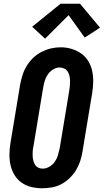

<svg xmlns="http://www.w3.org/2000/svg" viewBox="-20 -999 555 1027"><path d="M205 8Q175 8 146.5 1Q118 -6 95 -22.5Q72 -39 57.5 -63Q43 -87 36.5 -115Q30 -143 30.5 -173.5Q31 -204 36 -234L88 -548Q93 -574 101 -599Q109 -624 123.5 -647.5Q138 -671 158 -690Q178 -709 202.5 -721.5Q227 -734 252.5 -740Q278 -746 305 -746Q335 -746 363 -737.5Q391 -729 414 -713Q437 -697 452 -672.5Q467 -648 473 -620Q479 -592 478.5 -561.5Q478 -531 473 -501L421 -187Q417 -161 408.5 -136Q400 -111 386 -88Q372 -65 351.5 -45.5Q331 -26 307 -13.5Q283 -1 257 3.5Q231 8 205 8ZM208 -97Q226 -97 243.5 -107Q261 -117 272.5 -133Q284 -149 289.5 -167.5Q295 -186 299 -204L351 -518Q353 -531 354 -544Q355 -557 354.5 -570Q354 -583 351 -595Q348 -607 341.5 -617Q335 -627 323.5 -632.5Q312 -638 299 -638Q281 -638 264 -627.5Q247 -617 236 -601Q225 -585 219.5 -567Q214 -549 211 -531L159 -217Q156 -204 155 -191Q154 -178 154.5 -165.5Q155 -153 158 -141Q161 -129 167 -118.5Q173 -108 184 -102.5Q195 -97 208 -97ZM221 -792 152 -856 304 -979H408L515 -851L433 -798L347 -918Z"/></svg>

Font: Iosevka Curly Slab XBdObl
Style: Regular
Weight: 800
Italic angle: -9°
Monospace: yes
Designer: Belleve Invis
Foundry: Belleve Invis
Version: Version 11.1.0; ttfautohint (v1.8.3)